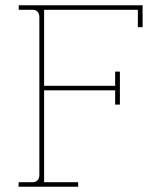

<svg xmlns="http://www.w3.org/2000/svg" viewBox="-20 -707 610 727"><path d="M50 0 51 -17H101Q129 -17 129 -45V-641Q129 -670 102 -670H51V-687H520V-604H502V-670H147V-382H416V-436H434V-311H416V-365H147V-17H276V0Z"/></svg>

Font: Grandiflora One
Style: Regular
Weight: 400
Designer: Haesung Cho
Foundry: JAMO
Version: Version 1.000; ttfautohint (v1.8.4.7-5d5b);gftools[0.9.28]